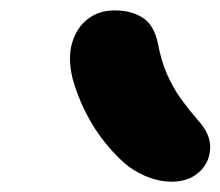

<svg xmlns="http://www.w3.org/2000/svg" viewBox="-20 -830 428 373"><path d="M313.2 -477Q292.2 -477 270.6 -484.8Q249 -492.6 229.2 -507Q207.6 -524.2 185.7 -550.9Q163.8 -577.6 147 -610.6Q130.2 -643.6 121 -677.4Q111.4 -717.2 120.1 -746.8Q128.8 -776.4 150.6 -793.1Q172.4 -809.8 202.6 -809.8Q234.6 -809.8 256.8 -795.9Q279 -782 286.6 -746.4Q293 -712 304.6 -685.6Q316.2 -659.2 331.7 -637.8Q347.2 -616.4 364.2 -596.8Q389.4 -569.8 388.3 -541.9Q387.2 -514 366.7 -495.5Q346.2 -477 313.2 -477Z"/></svg>

Font: Shantell Sans Light
Style: Italic
Weight: 300
Italic angle: -11°
Designer: Stephen Nixon, Anya Danilova, Shantell Martin
Foundry: Arrow Type
Version: Version 1.008;[ac192a2d6]